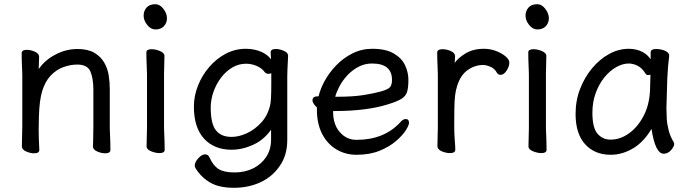

<svg xmlns="http://www.w3.org/2000/svg" viewBox="-20 -718 3282 913"><path d="M164 -108V-92Q164 -63 167 -5Q167 11 142 11Q125 11 106 3Q84 -6 84 -22Q84 -30 85 -70.5Q86 -111 86 -118V-361Q86 -371 85 -391Q83 -432 83 -465Q83 -481 108 -481Q125 -481 144 -473Q166 -464 166 -447Q165 -409 164 -390Q194 -432 239 -456Q291 -485 348 -485Q398 -485 428.5 -467Q459 -449 475.5 -420.5Q492 -392 497 -359Q502 -326 502 -296V-108Q502 -103 503 -82Q505 -41 505 -5Q505 11 480 11Q463 11 444 3Q422 -6 422 -21V-22Q423 -38 423 -49L424 -118V-290Q424 -347 409 -380Q394 -411 348 -411Q315 -411 281.5 -399Q248 -387 221 -358.5Q194 -330 180 -283Q167 -238 165 -163Q165 -131 164 -108Z M719 -698Q740 -698 757 -676Q774 -654 774 -631.5Q774 -609 759.5 -593.5Q745 -578 719 -578Q697 -578 680 -599.5Q663 -621 663 -643.5Q663 -666 677 -682Q691 -698 719 -698ZM679 -108V-365Q679 -375 678 -395Q676 -436 676 -469Q676 -484 701 -484Q719 -484 739 -476Q762 -467 762 -452Q762 -444 761 -410Q760 -376 760 -365V-108Q760 -103 761 -82Q763 -41 763 -5Q763 10 738 10Q721 10 700 2Q677 -7 677 -22Q677 -31 678 -66.5Q679 -102 679 -108Z M976 30Q993 69 1019 85.5Q1045 102 1095 102Q1145 102 1184 82.5Q1223 63 1246 28Q1269 -7 1269 -55V-101Q1235 -54 1189 -32Q1135 -6 1081 -6Q999 -6 950.5 -58.5Q902 -111 902 -211Q902 -262 921.5 -311Q941 -360 975 -399.5Q1009 -439 1053.5 -462.5Q1098 -486 1149 -486Q1191 -486 1226 -470Q1252 -458 1269 -436Q1269 -442 1268 -450.5Q1267 -459 1267 -469Q1267 -485 1292 -485Q1309 -485 1328 -477Q1350 -468 1350 -453V-452Q1346 -379 1346 -355V-53Q1346 20 1311 70Q1276 122 1219 148.5Q1162 175 1092.5 175Q1023 175 981 151Q937 126 910 82Q906 76 906 70Q906 53 923 34.5Q940 16 955 16Q970 16 976 30ZM1150 -415Q1115 -415 1084.5 -397Q1054 -379 1031 -348.5Q1008 -318 995 -281Q982 -244 982 -206Q982 -129 1007 -98Q1032 -67 1081 -67Q1116 -67 1154 -84.5Q1192 -102 1223 -136Q1254 -170 1265 -220Q1270 -240 1270 -318V-370Q1264 -367 1257 -367Q1246 -367 1239 -375Q1225 -394 1200.5 -404.5Q1176 -415 1150 -415Z M1750 -486Q1814 -486 1852 -464Q1890 -442 1906 -408Q1922 -374 1922 -338.5Q1922 -303 1916 -282Q1910 -261 1889 -248Q1868 -235 1822 -221Q1721 -190 1571 -190H1564V-186Q1564 -126 1596 -89.5Q1628 -53 1675 -53Q1805 -53 1882 -135Q1896 -152 1909 -152Q1925 -152 1925 -134Q1925 -123 1910 -99Q1895 -75 1864 -48Q1833 -21 1786 -1.5Q1739 18 1675 18Q1622 18 1579 -8Q1536 -34 1511.5 -82Q1487 -130 1487 -196V-207Q1479 -214 1472.5 -223.5Q1466 -233 1466 -241Q1466 -260 1491 -260Q1492 -260 1495 -260Q1503 -295 1524 -333.5Q1545 -372 1578.5 -407Q1612 -442 1656 -464Q1700 -486 1750 -486ZM1574 -258H1586Q1659 -258 1709 -266Q1759 -274 1791 -283Q1826 -293 1835 -304Q1844 -315 1844 -338Q1844 -416 1749 -416Q1714 -416 1684 -400Q1654 -384 1631 -359Q1608 -334 1594 -307Q1580 -280 1574 -258Z M2062 -109V-364Q2062 -374 2061 -394Q2059 -435 2059 -468Q2059 -484 2085 -484Q2102 -484 2122 -476Q2144 -467 2144 -450Q2144 -440 2143 -431.5Q2142 -423 2142 -419Q2160 -443 2189 -461Q2227 -486 2281 -486Q2312 -486 2339 -475.5Q2366 -465 2384 -450Q2402 -435 2402 -420Q2402 -402 2389 -382Q2376 -362 2360 -362Q2348 -362 2341 -375Q2332 -392 2312 -400.5Q2292 -409 2278 -409Q2238 -409 2204 -385Q2170 -361 2154 -310Q2147 -289 2144 -263.5Q2141 -238 2140.5 -201Q2140 -164 2140 -121.5Q2140 -79 2142.5 -51Q2145 -23 2145 -6Q2145 10 2119 10Q2102 10 2082 2Q2060 -7 2060 -23Q2060 -32 2061 -67.5Q2062 -103 2062 -109Z M2535 -698Q2556 -698 2573 -676Q2590 -654 2590 -631.5Q2590 -609 2575.5 -593.5Q2561 -578 2535 -578Q2513 -578 2496 -599.5Q2479 -621 2479 -643.5Q2479 -666 2493 -682Q2507 -698 2535 -698ZM2495 -108V-365Q2495 -375 2494 -395Q2492 -436 2492 -469Q2492 -484 2517 -484Q2535 -484 2555 -476Q2578 -467 2578 -452Q2578 -444 2577 -410Q2576 -376 2576 -365V-108Q2576 -103 2577 -82Q2579 -41 2579 -5Q2579 10 2554 10Q2537 10 2516 2Q2493 -7 2493 -22Q2493 -31 2494 -66.5Q2495 -102 2495 -108Z M3171 -4Q3156 13 3136 13Q3096 13 3078 -105Q3043 -46 2996 -16Q2942 18 2884 18Q2808 18 2762.5 -32Q2717 -82 2717 -176Q2717 -240 2738.5 -295.5Q2760 -351 2796 -394Q2832 -437 2877 -461.5Q2922 -486 2970 -486Q3007 -486 3037 -470Q3059 -458 3074 -436V-469Q3074 -485 3101 -485Q3119 -485 3139 -478Q3162 -469 3162 -454V-452V-451Q3156 -407 3153 -343Q3149 -227 3149 -204Q3149 -181 3150.5 -154.5Q3152 -128 3159.5 -98.5Q3167 -69 3183 -43Q3186 -38 3186 -34Q3186 -21 3171 -4ZM3073 -363Q3067 -361 3061 -361Q3055 -361 3050 -367Q3034 -394 3012.5 -405Q2991 -416 2970 -416Q2941 -416 2910.5 -399Q2880 -382 2854 -350Q2828 -318 2812.5 -275Q2797 -232 2797 -182Q2797 -110 2821.5 -82Q2846 -54 2883 -54Q2929 -54 2970.5 -83.5Q3012 -113 3040 -166Q3068 -219 3071 -289V-290Q3072 -303 3072 -324Q3072 -345 3073 -363Z"/></svg>

Font: Moon Stars Kai
Style: Bold
Weight: 700
Designer: GuiWonder
Version: Version 1.101